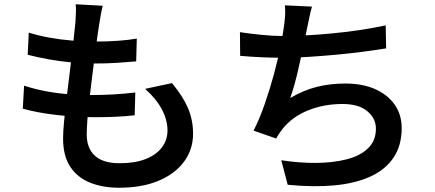

<svg xmlns="http://www.w3.org/2000/svg" viewBox="-20 -824 2040 901"><path d="M462 -797Q456 -772 452.5 -752Q449 -732 446 -713Q442 -690 436.5 -650Q431 -610 424.5 -560Q418 -510 411.5 -457Q405 -404 399 -353Q393 -302 390 -260.5Q387 -219 387 -193Q387 -128 425.5 -93Q464 -58 541 -58Q613 -58 663 -77.5Q713 -97 739.5 -132Q766 -167 766 -211Q766 -261 739.5 -311Q713 -361 661 -407L787 -434Q838 -373 862 -317Q886 -261 886 -197Q886 -122 843 -64.5Q800 -7 722.5 25Q645 57 538 57Q463 57 403.5 33.5Q344 10 310 -41Q276 -92 276 -175Q276 -206 281 -258Q286 -310 293.5 -372Q301 -434 309 -498.5Q317 -563 323.5 -621Q330 -679 334 -720Q336 -753 336.5 -770.5Q337 -788 335 -804ZM115 -671Q159 -657 211.5 -647.5Q264 -638 319 -633.5Q374 -629 422 -629Q481 -629 532 -632.5Q583 -636 622 -643L619 -536Q573 -532 527.5 -529Q482 -526 419 -526Q371 -526 316.5 -531Q262 -536 209 -545.5Q156 -555 110 -567ZM93 -422Q145 -405 200 -395Q255 -385 309 -381.5Q363 -378 412 -378Q460 -378 512.5 -381Q565 -384 615 -390L612 -283Q568 -278 523 -276Q478 -274 430 -274Q335 -274 245 -284.5Q155 -295 87 -314Z M1444 -793Q1437 -769 1432 -744Q1427 -719 1422 -696Q1417 -672 1410.5 -640Q1404 -608 1396 -571.5Q1388 -535 1379.5 -497.5Q1371 -460 1361.5 -426Q1352 -392 1342 -364Q1405 -401 1467.5 -416.5Q1530 -432 1600 -432Q1681 -432 1740 -406Q1799 -380 1832 -333Q1865 -286 1865 -223Q1865 -141 1826.5 -84Q1788 -27 1717 5Q1646 37 1548 46Q1450 55 1330 43L1300 -72Q1383 -59 1462.5 -59.5Q1542 -60 1605.5 -76Q1669 -92 1706.5 -127.5Q1744 -163 1744 -220Q1744 -268 1704 -302Q1664 -336 1587 -336Q1500 -336 1425.5 -306Q1351 -276 1305 -218Q1297 -207 1290 -197Q1283 -187 1276 -174L1170 -211Q1198 -266 1222 -335Q1246 -404 1265 -474Q1284 -544 1296 -604.5Q1308 -665 1313 -703Q1317 -733 1318 -754Q1319 -775 1317 -799ZM1106 -673Q1152 -666 1207 -660.5Q1262 -655 1308 -655Q1356 -655 1414 -658Q1472 -661 1536 -667Q1600 -673 1665 -682.5Q1730 -692 1790 -705L1792 -597Q1743 -589 1682 -581Q1621 -573 1555 -567Q1489 -561 1426 -557Q1363 -553 1309 -553Q1254 -553 1202.5 -555.5Q1151 -558 1107 -562Z"/></svg>

Font: Noto Sans KR SemiBold
Style: Regular
Weight: 600
Designer: Ryoko NISHIZUKA  (kana, bopomofo & ideographs); Paul D. Hunt (Latin, Greek & Cyrillic); Sandoll Communications , Soo-you
Foundry: Adobe
Version: Version 2.004-H2;hotconv 1.0.118;makeotfexe 2.5.65603